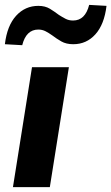

<svg xmlns="http://www.w3.org/2000/svg" viewBox="-34 -766 456 786"><path d="M19 0 97 -491H248L170 0ZM57 -581 -14 -585Q-5 -661 32 -701.5Q69 -742 123 -742Q151 -742 170.5 -730Q190 -718 207 -705Q221 -696 234.5 -689Q248 -682 265 -682Q315 -682 331 -746L402 -742Q393 -666 356.5 -625.5Q320 -585 266 -585Q237 -585 217 -596.5Q197 -608 180 -621Q166 -631 152.5 -638Q139 -645 123 -645Q73 -645 57 -581Z"/></svg>

Font: Nunito Sans ExtraBold
Style: Italic
Weight: 800
Italic angle: -9°
Designer: Vernon Adams
Foundry: Vernon Adams
Version: Version 3.006; ttfautohint (v1.8.3)